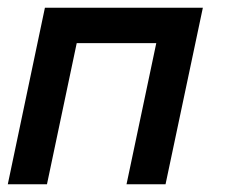

<svg xmlns="http://www.w3.org/2000/svg" viewBox="-44 -475 610 495"><path d="M382.8 0H282.2L358.9 -363.8H153.8L77.1 0H-23.9L71.8 -455.1H479Z"/></svg>

Font: Anonymous Pro
Style: Bold Italic
Weight: 700
Italic angle: -12°
Monospace: yes
Designer: Mark Simonson
Version: Version 1.003